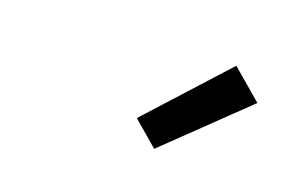

<svg xmlns="http://www.w3.org/2000/svg" viewBox="-41 -855 582 365"><g transform="rotate(15 250.0 -672.5)"><path d="M278 -576 231 -624 388 -769 445 -711Z"/></g></svg>

Font: Iosevka SS04 Medium Oblique
Style: Regular
Weight: 500
Italic angle: -9°
Monospace: yes
Designer: Belleve Invis
Foundry: Belleve Invis
Version: Version 19.0.0; ttfautohint (v1.8.4)